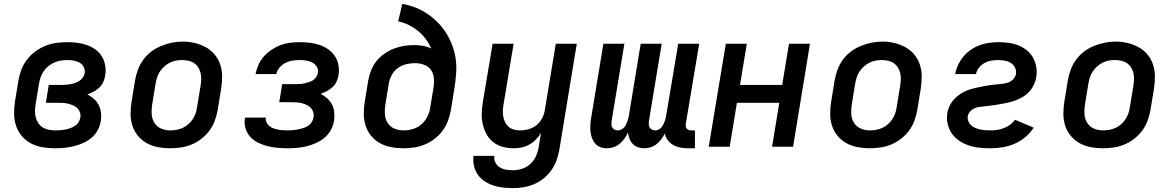

<svg xmlns="http://www.w3.org/2000/svg" viewBox="-20 -755 6040 988"><path d="M265 8Q232 8 200.5 3Q169 -2 141.5 -16Q114 -30 94 -53Q74 -76 63.5 -105.5Q53 -135 52.5 -167.5Q52 -200 57 -232L75 -342Q80 -370 90.5 -397.5Q101 -425 119.5 -449Q138 -473 163 -491Q188 -509 215.5 -520Q243 -531 271.5 -534.5Q300 -538 328 -538Q354 -538 380 -534.5Q406 -531 429 -522.5Q452 -514 472 -499.5Q492 -485 504.5 -464Q517 -443 521.5 -417.5Q526 -392 521 -366Q519 -350 511.5 -333.5Q504 -317 491 -304.5Q478 -292 462 -283.5Q446 -275 430 -269Q448 -260 463 -246.5Q478 -233 487.5 -215Q497 -197 499.5 -175.5Q502 -154 499 -133Q495 -109 483 -86Q471 -63 451.5 -46.5Q432 -30 408.5 -19.5Q385 -9 361 -3Q337 3 313 5.5Q289 8 265 8ZM267 -84Q280 -84 292 -85Q304 -86 316.5 -88.5Q329 -91 341.5 -95.5Q354 -100 365 -107Q376 -114 383.5 -125Q391 -136 393 -149Q396 -162 392 -175Q388 -188 379.5 -197Q371 -206 359 -211.5Q347 -217 334.5 -220.5Q322 -224 308.5 -225Q295 -226 281 -226H216L231 -318H296Q308 -318 320 -319Q332 -320 343.5 -322Q355 -324 366.5 -328Q378 -332 388.5 -339Q399 -346 406.5 -356.5Q414 -367 416 -379Q418 -395 411 -409.5Q404 -424 390.5 -432Q377 -440 360.5 -443Q344 -446 328 -446Q311 -446 294 -443.5Q277 -441 261 -434Q245 -427 230.5 -416Q216 -405 206 -390.5Q196 -376 190 -360Q184 -344 181 -327L163 -217Q160 -200 160 -182.5Q160 -165 164.5 -149Q169 -133 178.5 -119.5Q188 -106 202 -98Q216 -90 233 -87Q250 -84 267 -84Z M854 8Q823 8 792 2Q761 -4 735 -18.5Q709 -33 690 -56Q671 -79 661.5 -108Q652 -137 652 -168.5Q652 -200 657 -232L675 -342Q680 -370 690 -397Q700 -424 717.5 -448Q735 -472 759 -490Q783 -508 810.5 -519Q838 -530 865.5 -535.5Q893 -541 921 -541Q953 -541 983.5 -533.5Q1014 -526 1040 -511.5Q1066 -497 1085 -474Q1104 -451 1113.5 -422Q1123 -393 1123 -361.5Q1123 -330 1118 -298L1100 -188Q1095 -160 1085 -133Q1075 -106 1057.5 -82.5Q1040 -59 1016 -40.5Q992 -22 965 -11Q938 0 910 4Q882 8 854 8ZM856 -84Q873 -84 889 -87Q905 -90 920.5 -97Q936 -104 949 -115.5Q962 -127 971.5 -141.5Q981 -156 986.5 -171.5Q992 -187 994 -203L1012 -313Q1015 -330 1015.5 -346.5Q1016 -363 1012.5 -378.5Q1009 -394 1000.5 -407.5Q992 -421 979 -430Q966 -439 950 -442.5Q934 -446 917 -446Q901 -446 885 -443Q869 -440 854 -432.5Q839 -425 826 -413.5Q813 -402 803.5 -388Q794 -374 789 -358.5Q784 -343 781 -327L763 -217Q759 -192 760.5 -167.5Q762 -143 774.5 -123Q787 -103 809 -93.5Q831 -84 856 -84Z M1459 8Q1432 8 1406 5.5Q1380 3 1355 -3.5Q1330 -10 1307.5 -21Q1285 -32 1268.5 -50Q1252 -68 1244 -93Q1236 -118 1240 -144Q1241 -145 1241 -147Q1241 -149 1242 -150H1349Q1349 -150 1348.5 -149.5Q1348 -149 1348 -148Q1346 -136 1351.5 -125Q1357 -114 1366 -106.5Q1375 -99 1386 -95Q1397 -91 1409 -88.5Q1421 -86 1433.5 -85Q1446 -84 1459 -84Q1472 -84 1485 -85Q1498 -86 1511 -88.5Q1524 -91 1537.5 -95Q1551 -99 1563 -106Q1575 -113 1583 -125Q1591 -137 1593 -150Q1596 -163 1592.5 -176Q1589 -189 1580.5 -198.5Q1572 -208 1560 -214Q1548 -220 1535.5 -223.5Q1523 -227 1509 -228Q1495 -229 1482 -229H1417L1432 -322H1497Q1509 -322 1520.5 -322.5Q1532 -323 1543.5 -325.5Q1555 -328 1567 -331.5Q1579 -335 1589.5 -341.5Q1600 -348 1607 -358.5Q1614 -369 1616 -381Q1619 -398 1610 -412Q1601 -426 1586.5 -433.5Q1572 -441 1555.5 -443.5Q1539 -446 1521 -446Q1503 -446 1484.5 -443Q1466 -440 1449 -431.5Q1432 -423 1419 -408Q1406 -393 1402 -374H1295Q1300 -399 1310.5 -422.5Q1321 -446 1338.5 -465.5Q1356 -485 1378 -499.5Q1400 -514 1424 -523Q1448 -532 1472.5 -535Q1497 -538 1521 -538Q1548 -538 1574 -535Q1600 -532 1624 -524Q1648 -516 1668.5 -501.5Q1689 -487 1703 -466.5Q1717 -446 1721.5 -420Q1726 -394 1722 -368Q1719 -352 1712 -335.5Q1705 -319 1691.5 -307Q1678 -295 1662.5 -286.5Q1647 -278 1630 -272Q1648 -263 1663.5 -249Q1679 -235 1688.5 -217Q1698 -199 1700 -177Q1702 -155 1699 -134Q1695 -109 1682.5 -86Q1670 -63 1649.5 -46Q1629 -29 1605 -18.5Q1581 -8 1556.5 -2Q1532 4 1507.5 6Q1483 8 1459 8Z M2054 8Q2023 8 1992 2Q1961 -4 1935 -18.5Q1909 -33 1890 -56Q1871 -79 1861.5 -108Q1852 -137 1852 -168.5Q1852 -200 1857 -232L1875 -342Q1880 -368 1890 -393.5Q1900 -419 1917.5 -441Q1935 -463 1958.5 -479Q1982 -495 2007.5 -505Q2033 -515 2059.5 -519Q2086 -523 2112 -523Q2135 -523 2157.5 -519Q2180 -515 2199 -505Q2188 -531 2171 -554Q2154 -577 2132 -595Q2110 -613 2084 -626Q2058 -639 2029 -645L2050 -735Q2086 -729 2119.5 -715.5Q2153 -702 2182 -682Q2211 -662 2235.5 -636.5Q2260 -611 2278 -581.5Q2296 -552 2308.5 -518Q2321 -484 2325.5 -447.5Q2330 -411 2327 -373.5Q2324 -336 2318 -298L2300 -188Q2295 -160 2285 -133Q2275 -106 2257.5 -82.5Q2240 -59 2216 -40.5Q2192 -22 2165 -11Q2138 0 2110 4Q2082 8 2054 8ZM2056 -84Q2073 -84 2089 -87Q2105 -90 2120.5 -97Q2136 -104 2149 -115.5Q2162 -127 2171.5 -141.5Q2181 -156 2186.5 -171.5Q2192 -187 2194 -203L2211 -306Q2215 -330 2212.5 -354Q2210 -378 2197 -396Q2184 -414 2161.5 -422Q2139 -430 2115 -430Q2092 -430 2069.5 -424.5Q2047 -419 2027.5 -405Q2008 -391 1996.5 -370Q1985 -349 1981 -327L1963 -217Q1959 -192 1960.5 -167.5Q1962 -143 1974.5 -123Q1987 -103 2009 -93.5Q2031 -84 2056 -84Z M2619 213Q2593 213 2567 210Q2541 207 2517.5 199Q2494 191 2473.5 177.5Q2453 164 2439 144Q2425 124 2419 98.5Q2413 73 2417 47H2524Q2521 65 2529 81Q2537 97 2551.5 106Q2566 115 2583.5 118Q2601 121 2619 121Q2643 121 2666.5 113.5Q2690 106 2709 88.5Q2728 71 2738 48.5Q2748 26 2752 2L2764 -71Q2753 -53 2737.5 -37Q2722 -21 2703 -10.5Q2684 0 2663.5 4Q2643 8 2623 8Q2594 8 2566.5 0.5Q2539 -7 2517.5 -24Q2496 -41 2483 -65.5Q2470 -90 2464 -117Q2458 -144 2459 -173.5Q2460 -203 2465 -232L2515 -530H2623L2571 -217Q2568 -201 2567.5 -184.5Q2567 -168 2570 -153Q2573 -138 2580 -124.5Q2587 -111 2598.5 -101.5Q2610 -92 2625.5 -88Q2641 -84 2657 -84Q2679 -84 2701.5 -90.5Q2724 -97 2742 -112Q2760 -127 2770.5 -148Q2781 -169 2784 -191L2840 -530H2948L2858 17Q2853 44 2843.5 70.5Q2834 97 2817 121Q2800 145 2777 163.5Q2754 182 2727.5 193Q2701 204 2673.5 208.5Q2646 213 2619 213Z M3103 8Q3085 8 3069 2Q3053 -4 3042.5 -16.5Q3032 -29 3026 -45Q3020 -61 3018.5 -78Q3017 -95 3018 -113Q3019 -131 3022 -149L3085 -530H3193L3127 -131Q3126 -122 3126.5 -113.5Q3127 -105 3131.5 -98Q3136 -91 3143.5 -87.5Q3151 -84 3160 -84Q3169 -84 3177.5 -88.5Q3186 -93 3192 -100Q3198 -107 3202 -115.5Q3206 -124 3209 -132.5Q3212 -141 3214 -149.5Q3216 -158 3217 -166L3277 -530H3385L3319 -131Q3318 -122 3318.5 -113.5Q3319 -105 3323.5 -98Q3328 -91 3336 -87.5Q3344 -84 3352 -84Q3361 -84 3369.5 -88.5Q3378 -93 3384 -100Q3390 -107 3394 -115.5Q3398 -124 3401 -132.5Q3404 -141 3406 -149.5Q3408 -158 3409 -166L3470 -530H3578L3509 -118Q3508 -111 3509 -104.5Q3510 -98 3514 -93Q3518 -88 3524.5 -86Q3531 -84 3537 -84H3556V8H3522Q3502 8 3482 4.5Q3462 1 3445 -8.5Q3428 -18 3416.5 -33.5Q3405 -49 3401 -68Q3393 -52 3382.5 -38Q3372 -24 3358 -13Q3344 -2 3327.5 3Q3311 8 3295 8Q3278 8 3262.5 2.5Q3247 -3 3236 -14.5Q3225 -26 3219.5 -41.5Q3214 -57 3211 -73Q3204 -57 3193.5 -42Q3183 -27 3168.5 -15Q3154 -3 3137 2.5Q3120 8 3103 8Q3103 8 3103 8Q3103 8 3103 8Z M3627 0 3715 -530H3823L3788 -318H4005L4040 -530H4148L4061 0H3953L3990 -226H3772L3735 0Z M4454 8Q4423 8 4392 2Q4361 -4 4335 -18.5Q4309 -33 4290 -56Q4271 -79 4261.5 -108Q4252 -137 4252 -168.5Q4252 -200 4257 -232L4275 -342Q4280 -370 4290 -397Q4300 -424 4317.5 -448Q4335 -472 4359 -490Q4383 -508 4410.5 -519Q4438 -530 4465.5 -535.5Q4493 -541 4521 -541Q4553 -541 4583.5 -533.5Q4614 -526 4640 -511.5Q4666 -497 4685 -474Q4704 -451 4713.5 -422Q4723 -393 4723 -361.5Q4723 -330 4718 -298L4700 -188Q4695 -160 4685 -133Q4675 -106 4657.5 -82.5Q4640 -59 4616 -40.5Q4592 -22 4565 -11Q4538 0 4510 4Q4482 8 4454 8ZM4456 -84Q4473 -84 4489 -87Q4505 -90 4520.5 -97Q4536 -104 4549 -115.5Q4562 -127 4571.5 -141.5Q4581 -156 4586.5 -171.5Q4592 -187 4594 -203L4612 -313Q4615 -330 4615.5 -346.5Q4616 -363 4612.5 -378.5Q4609 -394 4600.5 -407.5Q4592 -421 4579 -430Q4566 -439 4550 -442.5Q4534 -446 4517 -446Q4501 -446 4485 -443Q4469 -440 4454 -432.5Q4439 -425 4426 -413.5Q4413 -402 4403.5 -388Q4394 -374 4389 -358.5Q4384 -343 4381 -327L4363 -217Q4359 -192 4360.5 -167.5Q4362 -143 4374.5 -123Q4387 -103 4409 -93.5Q4431 -84 4456 -84Z M5076 8Q5047 8 5018.5 5Q4990 2 4964 -7Q4938 -16 4915.5 -31Q4893 -46 4878 -68Q4863 -90 4856.5 -117.5Q4850 -145 4855 -174Q4857 -189 4863.5 -203.5Q4870 -218 4879 -231Q4888 -244 4900.5 -255Q4913 -266 4926.5 -274.5Q4940 -283 4955 -289Q4970 -295 4985 -299Q5000 -303 5015 -306Q5030 -309 5045 -312Q5060 -315 5075.5 -317Q5091 -319 5106 -320.5Q5121 -322 5136.5 -323.5Q5152 -325 5167 -330Q5182 -335 5193.5 -347Q5205 -359 5208 -374Q5210 -385 5207 -396.5Q5204 -408 5197.5 -416.5Q5191 -425 5182 -431Q5173 -437 5162 -440Q5151 -443 5139.5 -444.5Q5128 -446 5117 -446Q5099 -446 5081 -443Q5063 -440 5046.5 -431Q5030 -422 5018 -407Q5006 -392 5002 -374H4895Q4902 -411 4923 -444Q4944 -477 4976 -499Q5008 -521 5044.5 -529.5Q5081 -538 5117 -538Q5144 -538 5170.5 -534.5Q5197 -531 5220.5 -521.5Q5244 -512 5264 -496Q5284 -480 5296 -458Q5308 -436 5312.5 -410Q5317 -384 5312 -357Q5309 -337 5299.5 -317.5Q5290 -298 5275 -282Q5260 -266 5241 -255Q5222 -244 5202 -237Q5182 -230 5161.5 -225.5Q5141 -221 5121 -218Q5101 -215 5080.5 -212Q5060 -209 5039 -207Q5026 -206 5014 -204Q5002 -202 4990.5 -196Q4979 -190 4970.5 -179.5Q4962 -169 4960 -157Q4958 -144 4963 -131.5Q4968 -119 4977 -110.5Q4986 -102 4998 -97Q5010 -92 5022.5 -89Q5035 -86 5048.5 -85Q5062 -84 5076 -84Q5093 -84 5110.5 -86.5Q5128 -89 5145 -95.5Q5162 -102 5177.5 -113Q5193 -124 5203 -139L5299 -98Q5281 -70 5255 -48.5Q5229 -27 5199 -14.5Q5169 -2 5137.5 3Q5106 8 5076 8Z M5654 8Q5623 8 5592 2Q5561 -4 5535 -18.5Q5509 -33 5490 -56Q5471 -79 5461.5 -108Q5452 -137 5452 -168.5Q5452 -200 5457 -232L5475 -342Q5480 -370 5490 -397Q5500 -424 5517.5 -448Q5535 -472 5559 -490Q5583 -508 5610.5 -519Q5638 -530 5665.5 -535.5Q5693 -541 5721 -541Q5753 -541 5783.5 -533.5Q5814 -526 5840 -511.5Q5866 -497 5885 -474Q5904 -451 5913.5 -422Q5923 -393 5923 -361.5Q5923 -330 5918 -298L5900 -188Q5895 -160 5885 -133Q5875 -106 5857.5 -82.5Q5840 -59 5816 -40.5Q5792 -22 5765 -11Q5738 0 5710 4Q5682 8 5654 8ZM5656 -84Q5673 -84 5689 -87Q5705 -90 5720.5 -97Q5736 -104 5749 -115.5Q5762 -127 5771.5 -141.5Q5781 -156 5786.5 -171.5Q5792 -187 5794 -203L5812 -313Q5815 -330 5815.5 -346.5Q5816 -363 5812.5 -378.5Q5809 -394 5800.5 -407.5Q5792 -421 5779 -430Q5766 -439 5750 -442.5Q5734 -446 5717 -446Q5701 -446 5685 -443Q5669 -440 5654 -432.5Q5639 -425 5626 -413.5Q5613 -402 5603.5 -388Q5594 -374 5589 -358.5Q5584 -343 5581 -327L5563 -217Q5559 -192 5560.5 -167.5Q5562 -143 5574.5 -123Q5587 -103 5609 -93.5Q5631 -84 5656 -84Z"/></svg>

Font: Iosevka Curly SmBdEx
Style: Italic
Weight: 600
Width: 7
Italic angle: -9°
Monospace: yes
Designer: Belleve Invis
Foundry: Belleve Invis
Version: Version 11.1.0; ttfautohint (v1.8.3)